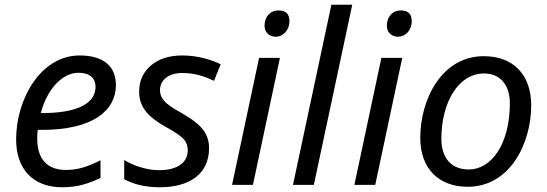

<svg xmlns="http://www.w3.org/2000/svg" viewBox="-20 -780 2308 810"><path d="M242 10C310 10 353 -6 404 -29V-104C351 -77 309 -63 258 -63C175 -63 137 -114 137 -195C137 -206 138 -220 139 -232H156C376 -232 469 -316 469 -421C469 -500 417 -546 316 -546C151 -546 48 -361 48 -192C48 -68 118 10 242 10ZM152 -303C181 -411 247 -473 311 -473C360 -473 383 -449 383 -414C383 -331 279 -303 159 -303Z M654 10C781 10 862 -47 862 -155C862 -230 811 -265 743 -305C708 -324 684 -341 673 -354C661 -367 655 -382 655 -399C655 -442 690 -472 749 -472C808 -472 848 -455 883 -439L911 -509C871 -528 814 -546 749 -546C694 -546 650 -532 617 -504C584 -476 567 -439 567 -394C567 -326 606 -286 682 -243C717 -224 740 -208 753 -195C766 -182 772 -165 772 -146C772 -95 730 -62 651 -62C595 -62 537 -84 504 -105V-24C541 -4 589 10 654 10Z M1144 -625C1172 -625 1201 -650 1201 -691C1201 -721 1186 -736 1155 -736C1118 -736 1096 -707 1096 -672C1096 -643 1116 -625 1144 -625ZM1047 0 1161 -536H1073L959 0Z M1304 0 1466 -760H1378L1216 0Z M1660 -625C1688 -625 1717 -650 1717 -691C1717 -721 1702 -736 1671 -736C1634 -736 1612 -707 1612 -672C1612 -643 1632 -625 1660 -625ZM1563 0 1677 -536H1589L1475 0Z M1953 8C2131 8 2221 -174 2221 -336C2221 -464 2146 -543 2021 -543C1844 -543 1753 -362 1753 -198C1753 -71 1829 8 1953 8ZM1958 -65C1885 -65 1842 -112 1842 -195C1842 -345 1912 -470 2022 -470C2102 -470 2131 -406 2131 -346C2131 -170 2052 -65 1958 -65Z"/></svg>

Font: BC Sans
Style: Italic
Weight: 400
Italic angle: -12°
Designer: Monotype Design Team
Designer: Province of B.C.
Foundry: Monotype Imaging Inc.
Version: Version 2.000;GOOG;noto-source:20170915:90ef993387c0